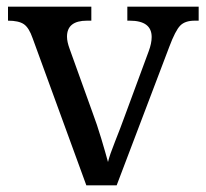

<svg xmlns="http://www.w3.org/2000/svg" viewBox="-20 -556 619 576"><path d="M78 -441Q67 -473 51.5 -483.5Q36 -494 4 -494V-536H254V-494H241Q181 -494 181 -446Q181 -438 183 -429Q185 -420 189 -409L257 -220Q271 -183 284 -139.5Q297 -96 304 -70Q309 -91 325 -131Q341 -171 354 -207L426 -402Q435 -426 435 -445Q435 -494 369 -494H362V-536H576V-494H564Q535 -494 520.5 -479Q506 -464 488 -416L330 0H239Z"/></svg>

Font: NotoSerif-Regular
Style: Regular
Weight: 400
Designer: Monotype Design Team
Foundry: Monotype Imaging Inc.
Version: Version 2.007; ttfautohint (v1.8) -l 8 -r 50 -G 200 -x 14 -D